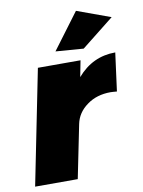

<svg xmlns="http://www.w3.org/2000/svg" viewBox="-87 -835 668 896"><g transform="rotate(-10 247.5 -387.5)"><path d="M483 -552C411 -552 351 -524 302 -467L317 -544H115L6 0H208L259 -252C266 -287 285 -316 317 -339C348 -362 386 -373 429 -373C436 -373 446 -372 459 -371ZM336 -775 209 -605 341 -595 495 -717Z"/></g></svg>

Font: Argentum Sans ExtraBold
Style: Italic
Weight: 800
Italic angle: -11.3°
Designer: Julieta Ulanovsky
Foundry: Julieta Ulanovsky
Version: Version 5.001;February 15, 2019;FontCreator 11.5.0.2425 64-b